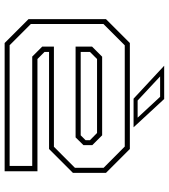

<svg xmlns="http://www.w3.org/2000/svg" viewBox="30 -758 728 828"><g transform="rotate(90 394.0 -344.0)"><path d="M622.5 -540 725.5 -437V-294.5L622.5 -191.5H204V-172L234.5 -141.5H718.5V0H165.5L62.5 -103V-437L165.5 -540ZM612 -518H175.5L83.5 -426V-113L175 -21.5H695.5V-119H224L181 -162V-212.5H613L703.5 -303V-427ZM563.5 -420.5 606 -378V-340L572.5 -306H181V-377L224.5 -420.5ZM553.5 -398.5H234.5L204 -368V-328H563.5L584.5 -349V-368ZM529 -556H405.5L263.5 -688H407ZM487.5 -573.5 397.5 -670.5H309.5L413.5 -573.5Z"/></g></svg>

Font: Tourney Expanded ExtraLight
Style: Regular
Weight: 200
Width: 7
Designer: Tyler Finck
Foundry: Etcetera Type Co
Version: Version 1.010; ttfautohint (v1.8.3)